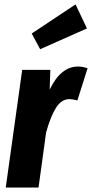

<svg xmlns="http://www.w3.org/2000/svg" viewBox="-20 -846 415 866"><path d="M320.8 -826.2 372.1 -717.8 161.1 -624 123 -694.8ZM332 -545.9Q352.5 -545.9 375 -538.1L329.1 -393.1Q306.6 -398.9 293 -398.9Q257.3 -398.9 232.7 -359.9Q208 -320.8 188 -249L153.8 0H5.9L80.1 -530.8H207L204.1 -441.9Q253.9 -545.9 332 -545.9Z"/></svg>

Font: Fira Sans Compressed
Style: Bold Italic
Weight: 700
Width: 3
Italic angle: -8°
Designer: Carrois Corporate & Edenspiekermann AG
Foundry: Carrois Corporate GbR & Edenspiekermann AG
Version: Version 4.203;PS 004.203;hotconv 1.0.88;makeotf.lib2.5.64775